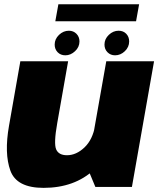

<svg xmlns="http://www.w3.org/2000/svg" viewBox="-20 -882 753 906"><path d="M430 0H602.5L707 -593H481.5L392.5 -90ZM301.5 -593H76L22.5 -288.5Q-0.5 -158 29 -76.8Q58.5 4.5 185.5 4.5Q332 4.5 424.8 -82Q517.5 -168.5 532 -251.5L429 -290.5Q417.5 -223.5 378.8 -186.5Q340 -149.5 296 -149.5Q257 -149.5 245 -177.2Q233 -205 250 -300.5ZM288.5 -621Q313.5 -621 334.2 -640.5Q355 -660 355 -686.5Q355 -708 340.8 -722.5Q326.5 -737 305 -737Q279 -737 258.5 -717.5Q238 -698 238 -671.5Q238 -650 252 -635.5Q266 -621 288.5 -621ZM523 -621Q549 -621 569.2 -640.5Q589.5 -660 589.5 -686.5Q589.5 -708 575.8 -722.5Q562 -737 539.5 -737Q514 -737 493.5 -717.5Q473 -698 473 -671.5Q473 -650 487.2 -635.5Q501.5 -621 523 -621ZM241 -781.5H622L636.5 -862H255.5Z"/></svg>

Font: Anybody Black
Style: Italic
Weight: 900
Italic angle: -10°
Designer: Tyler Finck
Foundry: Etcetera Type Company
Version: Version 1.113;gftools[0.9.25]